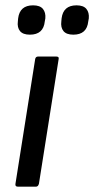

<svg xmlns="http://www.w3.org/2000/svg" viewBox="-20 -700 353 720"><path d="M47 0Q36 0 38 -11L112 -479Q114 -488 123 -488H191Q202 -488 200 -479L126 -11Q123 0 115 0ZM255 -570Q229 -570 218 -583.5Q207 -597 210 -620L211 -631Q217 -680 267 -680Q293 -680 304 -666.5Q315 -653 313 -631L311 -620Q306 -570 255 -570ZM92 -570Q66 -570 55 -583.5Q44 -597 47 -620L48 -631Q54 -680 104 -680Q130 -680 141 -666.5Q152 -653 150 -631L148 -620Q143 -570 92 -570Z"/></svg>

Font: Sofia Sans Semi Condensed Medium
Style: Italic
Weight: 500
Italic angle: -9°
Version: Version 4.100